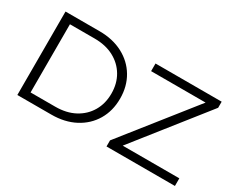

<svg xmlns="http://www.w3.org/2000/svg" viewBox="-104 -1047 1676 1395"><g transform="rotate(30 734.0 -350.0)"><path d="M114 0V-700H399Q511 -700 595.5 -655.5Q680 -611 727 -532Q774 -453 774 -350Q774 -247 727 -168Q680 -89 595.5 -44.5Q511 0 399 0ZM188 -64H395Q488 -64 556.5 -100.5Q625 -137 663 -201.5Q701 -266 701 -350Q701 -434 663 -498.5Q625 -563 556.5 -599.5Q488 -636 395 -636H188ZM862 0V-51L1326 -636H869V-700H1424V-649L961 -64H1436V0Z"/></g></svg>

Font: Montserrat
Style: Regular
Weight: 400
Designer: Julieta Ulanovsky
Foundry: Julieta Ulanovsky
Version: Version 9.000; ttfautohint (v1.8.4.7-5d5b)